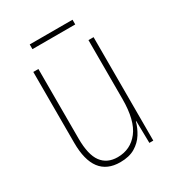

<svg xmlns="http://www.w3.org/2000/svg" viewBox="-159 -738 776 847"><g transform="rotate(-30 229.0 -315.0)"><path d="M380 -527V0H360L358 -112H356Q348 -82 330.5 -54Q313 -26 283 -8Q253 10 207 10Q73 10 73 -166V-527H99V-173Q99 -90 127 -52.5Q155 -15 208 -15Q274 -15 314 -66.5Q354 -118 354 -227V-527ZM338 -640V-616H120V-640Z"/></g></svg>

Font: Noto Sans Telugu Condensed Thin
Style: Regular
Weight: 100
Width: 3
Designer: Jelle Bosma - Monotype Design Team
Foundry: Monotype Imaging Inc.
Version: Version 2.005; ttfautohint (v1.8.4.7-5d5b)